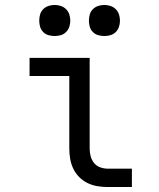

<svg xmlns="http://www.w3.org/2000/svg" viewBox="-20 -753 640 773"><path d="M413 0Q393 0 372 -3.5Q351 -7 332.5 -16Q314 -25 299 -40Q284 -55 275 -74Q266 -93 262.5 -113.5Q259 -134 259 -155V-447H99V-520H341V-155Q341 -139 345 -124Q349 -109 358.5 -97Q368 -85 383 -79.5Q398 -74 413 -74H511V0ZM400 -608Q387 -608 375 -611.5Q363 -615 354 -624Q345 -633 341.5 -645Q338 -657 338 -670Q338 -683 341.5 -695Q345 -707 354 -716Q363 -725 375 -729Q387 -733 400 -733Q413 -733 425 -729Q437 -725 446 -716Q455 -707 459 -695Q463 -683 463 -670Q463 -657 459 -645Q455 -633 446 -624Q437 -615 425 -611.5Q413 -608 400 -608ZM200 -608Q187 -608 175 -611.5Q163 -615 154 -624Q145 -633 141.5 -645Q138 -657 138 -670Q138 -683 141.5 -695Q145 -707 154 -716Q163 -725 175 -729Q187 -733 200 -733Q213 -733 225 -729Q237 -725 246 -716Q255 -707 259 -695Q263 -683 263 -670Q263 -657 259 -645Q255 -633 246 -624Q237 -615 225 -611.5Q213 -608 200 -608Z"/></svg>

Font: Bmono
Style: Regular
Weight: 400
Monospace: yes
Designer: Belleve Invis
Foundry: Belleve Invis
Version: Version 11.2.2; ttfautohint (v1.8.2)